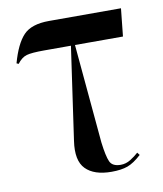

<svg xmlns="http://www.w3.org/2000/svg" viewBox="-67 -592 556 654"><g transform="rotate(-10 211.0 -264.5)"><path d="M267 7Q207 7 178 -22.5Q149 -52 159 -119L205 -440H112Q69 -440 51.5 -435Q34 -430 19 -410L12 -413Q30 -478 57.5 -507Q85 -536 146 -536H395L385 -440H219L250 -97Q256 -49 264.5 -30Q273 -11 302 -11Q320 -11 336 -21Q352 -31 364 -42L371 -33Q345 -9 323 -1Q301 7 267 7Z"/></g></svg>

Font: Noto Serif Display ExtraCondensed Medium
Style: Regular
Weight: 500
Width: 2
Designer: Monotype Design Team
Foundry: Monotype Imaging Inc.
Version: Version 2.009